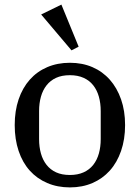

<svg xmlns="http://www.w3.org/2000/svg" viewBox="-20 -803 608 835"><path d="M284 -42Q318 -42 343.5 -53.5Q369 -65 385.5 -86Q402 -107 410 -135.5Q418 -164 418 -198V-320Q418 -354 410 -382.5Q402 -411 385.5 -432Q369 -453 343.5 -464.5Q318 -476 284 -476Q249 -476 224 -464.5Q199 -453 182.5 -432Q166 -411 158 -382.5Q150 -354 150 -320V-198Q150 -164 158 -135.5Q166 -107 182.5 -86Q199 -65 224 -53.5Q249 -42 284 -42ZM284 12Q230 12 185.5 -7Q141 -26 109.5 -61Q78 -96 61 -146.5Q44 -197 44 -259Q44 -321 61 -371Q78 -421 109.5 -456.5Q141 -492 185.5 -511Q230 -530 284 -530Q338 -530 382 -511Q426 -492 457.5 -456.5Q489 -421 506.5 -371Q524 -321 524 -259Q524 -197 506.5 -146.5Q489 -96 457.5 -61Q426 -26 382 -7Q338 12 284 12ZM159 -740 247 -783 322 -600 291 -584Z"/></svg>

Font: IBM Plex Serif Text
Style: Regular
Weight: 450
Designer: Mike Abbink, Paul van der Laan, Pieter van Rosmalen
Foundry: Bold Monday
Version: Version 3.001